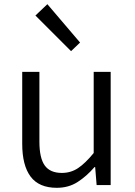

<svg xmlns="http://www.w3.org/2000/svg" viewBox="-20 -883 642 916"><path d="M251 13Q166 13 126 -40.5Q86 -94 86 -197V-540H168V-207Q168 -129 193.5 -93.5Q219 -58 275 -58Q318 -58 352.5 -81Q387 -104 427 -153V-540H508V0H441L434 -86H431Q393 -42 350 -14.5Q307 13 251 13ZM319 -639 149 -809 206 -863 362 -680Z"/></svg>

Font: Source Han Sans SC Normal
Style: Regular
Weight: 350
Designer: Ryoko NISHIZUKA 西塚涼子 (kana, bopomofo & ideographs); Paul D. Hunt (Latin, Greek & Cyrillic); Sandoll Communications 산돌커뮤니
Foundry: Adobe
Version: Version 2.004;hotconv 1.0.118;makeotfexe 2.5.65603